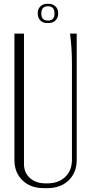

<svg xmlns="http://www.w3.org/2000/svg" viewBox="-20 -975 475 1001"><path d="M233.9 -955.1Q255.9 -955.1 269.5 -941.4Q283.2 -927.7 283.2 -907.2V-902.8Q283.2 -882.3 269.5 -868.7Q255.9 -855 233.9 -855H225.6Q203.6 -855 190.2 -868.7Q176.8 -882.3 176.8 -902.8V-907.2Q176.8 -927.7 190.2 -941.4Q203.6 -955.1 225.6 -955.1ZM230 -867.7Q264.2 -867.7 264.2 -904.8Q264.2 -942.4 230 -942.4Q195.3 -942.4 195.3 -904.8Q195.3 -867.7 230 -867.7ZM55.2 -799.8H105V-120.1Q105 -74.7 136 -46.9Q167 -19 217.3 -19H227.1Q284.7 -19 319.8 -52.5Q355 -85.9 355 -141.1V-645Q355 -725.6 345.2 -799.8H379.9V-141.1Q379.9 -75.2 337.9 -34.7Q295.9 5.9 227.1 5.9H208Q139.2 5.9 97.2 -34.7Q55.2 -75.2 55.2 -141.1Z"/></svg>

Font: Reswysokr
Style: Regular
Weight: 500
Version: Version 0.984